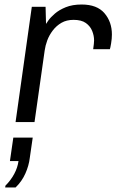

<svg xmlns="http://www.w3.org/2000/svg" viewBox="-20 -541 524 851"><path d="M49 0 121 -511H182L184 -435Q185 -437 194.5 -450.5Q204 -464 223 -480.5Q242 -497 271.5 -509Q301 -521 342 -521Q410 -521 443 -482.5Q476 -444 476 -388Q476 -370 472.5 -349Q469 -328 467 -323H393Q395 -337 396 -346.5Q397 -356 397 -362Q397 -383 388.5 -404Q380 -425 360.5 -439Q341 -453 306 -453Q275 -453 252.5 -440Q230 -427 214 -406Q198 -385 189.5 -362Q181 -339 178 -317L133 0ZM3 290 4 282Q28 258 43 230Q58 202 62 173H24L39 69H125L112 159Q108 193 92.5 228Q77 263 49 290Z"/></svg>

Font: Chivo Medium Light
Style: Italic
Weight: 300
Italic angle: -8.05°
Version: Version 2.002